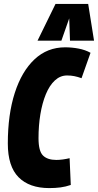

<svg xmlns="http://www.w3.org/2000/svg" viewBox="-20 -952 501 982"><path d="M232 10Q130 10 75 -45.5Q20 -101 20 -218Q20 -366 55.5 -476.5Q91 -587 156.5 -648.5Q222 -710 313 -710Q348 -710 382 -703.5Q416 -697 443 -682L397 -552Q378 -559 360.5 -562.5Q343 -566 323 -566Q288 -566 260.5 -540.5Q233 -515 214.5 -470Q196 -425 186.5 -367.5Q177 -310 177 -245Q177 -179 200 -156.5Q223 -134 268 -134Q284 -134 302 -136.5Q320 -139 336 -143L342 -6Q316 3 289.5 6.5Q263 10 232 10ZM172 -744 264 -932H431L461 -744H338L334 -858L294 -744Z"/></svg>

Font: Georama Condensed ExtraBold
Style: Italic
Weight: 800
Width: 3
Italic angle: -9°
Designer: Jean-Baptiste Levee
Foundry: Production Type
Version: Version 1.000